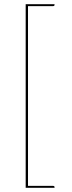

<svg xmlns="http://www.w3.org/2000/svg" viewBox="-20 -771 340 912"><path d="M102 121V-751H239V-748Q239 -742 232 -742H113V112H232Q239 112 239 118V121Z"/></svg>

Font: Lato Hairline
Style: Regular
Weight: 250
Designer: Lukasz Dziedzic
Foundry: Lukasz Dziedzic
Version: Version 1.104; Western+Polish opensource